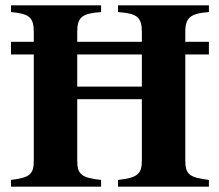

<svg xmlns="http://www.w3.org/2000/svg" viewBox="-20 -696 818 716"><path d="M509 -373H268V-493H509ZM759 0V-25C687 -34 671 -45 671 -98V-493H759V-540H671V-577C671 -631 691 -646 759 -651V-676H420V-651C490 -646 509 -633 509 -577V-540H268V-577C268 -633 287 -646 357 -651V-676H21V-651C88 -645 106 -632 106 -577V-540H21V-493H106V-98C106 -45 91 -34 21 -25V0H357V-25C284 -33 268 -45 268 -98V-326H509V-98C509 -47 493 -33 420 -25V0Z"/></svg>

Font: XITS Math
Style: Bold
Weight: 700
Designer: MicroPress Inc., with final additions and corrections provided by Coen Hoffman, Elsevier (retired)
Version: Version 1.302